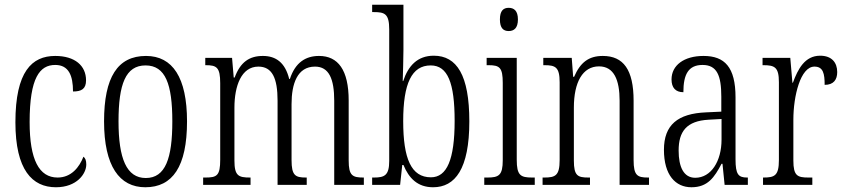

<svg xmlns="http://www.w3.org/2000/svg" viewBox="-20 -780 3563 810"><path d="M216 10C304 10 344 -47 344 -86C344 -103 340 -113 332 -119C315 -75 281 -31 223 -31C145 -31 105 -106 105 -265C105 -453 148 -506 213 -506C270 -506 288 -461 288 -394C324 -394 343 -405 343 -441C343 -503 296 -544 213 -544C115 -544 45 -479 45 -264C45 -63 116 10 216 10Z M593 10C708 10 769 -77 769 -268C769 -453 708 -544 596 -544C476 -544 419 -454 419 -268C419 -79 484 10 593 10ZM595 -29C514 -29 480 -111 480 -268C480 -425 510 -504 594 -504C678 -504 707 -425 707 -268C707 -112 678 -29 595 -29Z M837 0H1037V-31H1035C986 -31 969 -38 969 -103V-326C969 -417 998 -499 1070 -499C1128 -499 1151 -451 1151 -355V0H1274V-31H1271C1226 -31 1210 -39 1210 -105V-341C1210 -426 1234 -499 1309 -499C1368 -499 1390 -447 1390 -355V0H1515V-31H1513C1467 -31 1451 -39 1451 -103V-356C1451 -485 1406 -544 1326 -544C1270 -544 1226 -517 1203 -447H1200C1183 -516 1144 -544 1089 -544C1032 -544 994 -518 970 -453H966L959 -536H846V-505H848C894 -505 909 -496 909 -429V-106C909 -39 895 -31 847 -31H837Z M1807 10C1900 10 1960 -67 1960 -268C1960 -463 1907 -545 1810 -545C1741 -545 1702 -502 1681 -438H1679C1680 -474 1682 -533 1682 -569V-760H1550V-729H1557C1603 -729 1622 -722 1622 -656V-101C1622 -40 1602 -31 1558 -31H1550V0H1668L1677 -84H1682C1705 -28 1742 10 1807 10ZM1798 -32C1715 -32 1681 -110 1681 -269C1681 -428 1717 -504 1797 -504C1869 -504 1898 -430 1898 -270C1898 -106 1865 -32 1798 -32Z M2126 -649C2148 -649 2165 -661 2165 -698C2165 -735 2148 -747 2126 -747C2104 -747 2089 -735 2089 -698C2089 -661 2104 -649 2126 -649ZM2023 0H2236V-31H2225C2176 -31 2160 -40 2160 -106V-536H2033V-505H2041C2088 -505 2101 -495 2101 -430V-104C2101 -40 2084 -31 2036 -31H2023Z M2269 0H2469V-31H2463C2417 -31 2401 -38 2401 -103V-326C2401 -433 2438 -500 2507 -500C2570 -500 2594 -443 2594 -355V0H2718V-31H2714C2669 -31 2653 -39 2653 -105V-355C2653 -486 2610 -544 2523 -544C2463 -544 2428 -516 2402 -456H2398L2392 -536H2272V-505H2277C2323 -505 2341 -497 2341 -433V-105C2341 -39 2323 -31 2276 -31H2269Z M2897 10C2966 10 2994 -32 3024 -89H3028L3037 0H3135V-31H3132C3095 -31 3083 -44 3083 -108V-369C3083 -497 3037 -544 2948 -544C2865 -544 2813 -504 2813 -445C2813 -410 2830 -391 2863 -391C2863 -466 2884 -506 2944 -506C3005 -506 3023 -461 3023 -372V-309L2959 -306C2839 -301 2781 -253 2781 -148C2781 -41 2830 10 2897 10ZM2913 -30C2864 -30 2843 -76 2843 -145C2843 -225 2876 -270 2970 -275L3024 -278V-191C3024 -100 2980 -30 2913 -30Z M3199 0H3407V-31H3391C3344 -31 3327 -38 3327 -103V-275C3327 -375 3357 -499 3416 -499C3453 -499 3459 -469 3459 -422C3497 -422 3512 -444 3512 -476C3512 -516 3489 -545 3440 -545C3375 -545 3346 -488 3325 -431H3323L3314 -536H3197V-505H3200C3248 -505 3266 -497 3266 -433V-105C3266 -39 3248 -31 3201 -31H3199Z"/></svg>

Font: Noto Serif Devanagari ExtraCondensed Light
Style: Regular
Weight: 300
Width: 2
Designer: Universal Thirst, Indian Type Foundry and the Monotype Design Team
Foundry: Monotype Imaging Inc.
Version: Version 2.004